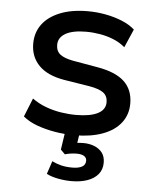

<svg xmlns="http://www.w3.org/2000/svg" viewBox="-51 -550 643 793"><g transform="rotate(5 270.0 -153.5)"><path d="M272 9Q229 9 188.5 2Q148 -5 114 -17.5Q80 -30 56 -50L87 -127Q113 -108 144 -96.5Q175 -85 207 -80Q239 -75 270 -75Q328 -75 359.5 -91Q391 -107 391 -138Q391 -164 373 -177.5Q355 -191 314 -198L208 -215Q138 -227 103 -263Q68 -299 68 -353Q68 -399 93 -433Q118 -467 166 -486.5Q214 -506 282 -506Q319 -506 356 -499Q393 -492 424.5 -479Q456 -466 477 -447L444 -371Q423 -389 396 -400Q369 -411 339.5 -416Q310 -421 282 -421Q226 -421 196.5 -404Q167 -387 167 -357Q167 -331 184 -317.5Q201 -304 238 -297L341 -279Q417 -266 453 -232Q489 -198 489 -141Q489 -95 462.5 -61Q436 -27 387 -9Q338 9 272 9ZM275 199Q247 199 218.5 193.5Q190 188 171 178L189 124Q207 133 227 138Q247 143 273 143Q299 143 313.5 135Q328 127 328 110Q328 97 317 90.5Q306 84 287 84Q278 84 265 85.5Q252 87 238 91L220 73L234 -20H294L282 60L254 46Q265 42 280.5 40Q296 38 311 38Q335 38 355.5 46Q376 54 388.5 70Q401 86 401 112Q401 140 385 159.5Q369 179 340.5 189Q312 199 275 199Z"/></g></svg>

Font: Nunito Sans 8pt SemiBold
Style: Regular
Weight: 600
Version: Version 3.101;gftools[0.9.27]